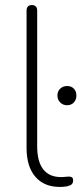

<svg xmlns="http://www.w3.org/2000/svg" viewBox="-20 -731 322 759"><path d="M217 8Q154 8 119.5 -32.5Q85 -73 85 -146V-689Q85 -700 90.5 -705.5Q96 -711 106 -711Q116 -711 121.5 -705.5Q127 -700 127 -689V-153Q127 -92 151 -61.5Q175 -31 221 -31Q231 -31 238 -32Q245 -33 252 -33Q260 -33 264.5 -30Q269 -27 269 -18Q269 -7 263 -2Q257 3 243 6Q236 7 229.5 7.5Q223 8 217 8ZM245 -315Q229 -315 218 -326Q207 -337 207 -353Q207 -370 218 -380.5Q229 -391 245 -391Q262 -391 272 -380.5Q282 -370 282 -353Q282 -337 272 -326Q262 -315 245 -315Z"/></svg>

Font: Nunito ExtraLight ExtraLight
Style: Regular
Weight: 250
Version: Version 3.602